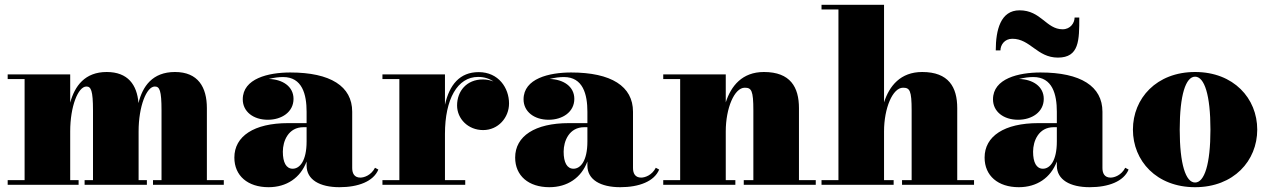

<svg xmlns="http://www.w3.org/2000/svg" viewBox="-20 -770 5286 800"><path d="M12 -19.5V0H307.5V-19.5H272.5V-222.5C272.5 -327 305.5 -409.5 340 -409.5C359 -409.5 367.5 -393.5 367.5 -309.5V-19.5H332.5V0H592V-19.5H557.5V-222.5C557.5 -327 590.5 -409.5 625 -409.5C645 -409.5 653 -393.5 653 -309.5V-19.5H617.5V0H912.5V-19.5H842V-319.5C842 -406.5 805.5 -470 709 -470C615 -470 574 -410 557 -340.5C551 -416.5 513 -470 424.5 -470C333.5 -470 291.5 -411.5 272.5 -342.5V-460H12V-440.5H82.5V-19.5Z M1180.5 -257C1038.5 -257 956.5 -202.5 956.5 -113.5C956.5 -37.5 1012.5 10 1099 10C1174 10 1232 -29 1257.5 -97V-80C1257.5 -21 1312.5 10 1394.5 10C1472.5 10 1536 -14 1556.5 -63.5L1542.5 -71C1526.5 -39.5 1497 -30 1481.5 -30C1456.5 -30 1447.5 -47.5 1447.5 -70V-304.5C1447.5 -410.5 1357 -468 1189.5 -468C1098.5 -468 991.5 -443 991.5 -356C991.5 -305 1035.5 -271 1096 -271C1153.5 -271 1203 -303 1203 -358C1203 -410.5 1156.5 -439.5 1100 -441C1121 -446.5 1142.5 -449 1159.5 -449C1239.5 -449 1257.5 -376.5 1257.5 -304.5V-257ZM1199.5 -67C1172.5 -67 1158.5 -93 1158.5 -138C1158.5 -182.5 1181.5 -240 1244.5 -240H1257.5V-180.5C1257.5 -99 1228.5 -67 1199.5 -67Z M1573.5 -19.5V0H1918.5V-19.5H1834V-212C1834 -357 1886 -449.5 1972 -449.5C1997.5 -449.5 2019 -442.5 2036 -430.5C2022.5 -436 2008 -439 1992 -439C1924 -439 1884.5 -390 1884.5 -330.5C1884.5 -275.5 1930 -228 1993 -228C2056 -228 2101 -280 2101 -339C2101 -403 2057.5 -469.5 1974.5 -469.5C1895.5 -469.5 1852.5 -416.5 1834 -333.5V-460H1573.5V-440.5H1644V-19.5Z M2350.5 -257C2208.5 -257 2126.5 -202.5 2126.5 -113.5C2126.5 -37.5 2182.5 10 2269 10C2344 10 2402 -29 2427.5 -97V-80C2427.5 -21 2482.5 10 2564.5 10C2642.5 10 2706 -14 2726.5 -63.5L2712.5 -71C2696.5 -39.5 2667 -30 2651.5 -30C2626.5 -30 2617.5 -47.5 2617.5 -70V-304.5C2617.5 -410.5 2527 -468 2359.5 -468C2268.5 -468 2161.5 -443 2161.5 -356C2161.5 -305 2205.5 -271 2266 -271C2323.5 -271 2373 -303 2373 -358C2373 -410.5 2326.5 -439.5 2270 -441C2291 -446.5 2312.5 -449 2329.5 -449C2409.5 -449 2427.5 -376.5 2427.5 -304.5V-257ZM2369.5 -67C2342.5 -67 2328.5 -93 2328.5 -138C2328.5 -182.5 2351.5 -240 2414.5 -240H2427.5V-180.5C2427.5 -99 2398.5 -67 2369.5 -67Z M2743.5 -19.5V0H3044V-19.5H3004V-222.5C3004 -319.5 3040 -404.5 3083 -404.5C3111 -404.5 3119 -393.5 3119 -309.5V-19.5H3079V0H3379V-19.5H3309V-319.5C3309 -406.5 3273.5 -470 3163 -470C3072.5 -470 3026 -412 3004 -343.5V-460H2743.5V-440.5H2814V-19.5Z M3403 -19.5V0H3703.5V-19.5H3663.5V-222.5C3663.5 -319.5 3699.5 -404.5 3742.5 -404.5C3770.5 -404.5 3778.5 -393.5 3778.5 -309.5V-19.5H3738.5V0H4038.5V-19.5H3968.5V-319.5C3968.5 -406.5 3933 -470 3822.5 -470C3732 -470 3685.5 -412 3663.5 -343.5V-750H3403V-730.5H3473.5V-19.5Z M4198 -608.5C4273 -608.5 4301 -530 4388 -530C4477 -530 4477 -602.5 4477 -697H4457.5C4457.5 -675 4440.5 -648 4407.5 -648C4339 -648 4318 -727 4228 -727C4149 -727 4129 -645 4129 -560H4148.5C4148.5 -582 4165 -608.5 4198 -608.5ZM4306.5 -257C4164.5 -257 4082.5 -202.5 4082.5 -113.5C4082.5 -37.5 4138.5 10 4225 10C4300 10 4358 -29 4383.5 -97V-80C4383.5 -21 4438.5 10 4520.5 10C4598.5 10 4662 -14 4682.5 -63.5L4668.5 -71C4652.5 -39.5 4623 -30 4607.5 -30C4582.5 -30 4573.5 -47.5 4573.5 -70V-304.5C4573.5 -410.5 4483 -468 4315.5 -468C4224.5 -468 4117.5 -443 4117.5 -356C4117.5 -305 4161.5 -271 4222 -271C4279.5 -271 4329 -303 4329 -358C4329 -410.5 4282.5 -439.5 4226 -441C4247 -446.5 4268.5 -449 4285.5 -449C4365.5 -449 4383.5 -376.5 4383.5 -304.5V-257ZM4325.5 -67C4298.5 -67 4284.5 -93 4284.5 -138C4284.5 -182.5 4307.5 -240 4370.5 -240H4383.5V-180.5C4383.5 -99 4354.5 -67 4325.5 -67Z M4700.5 -230C4700.5 -100 4798.5 10 4959.5 10C5120.5 10 5218.5 -100 5218.5 -230C5218.5 -360 5120.5 -470 4959.5 -470C4798.5 -470 4700.5 -360 4700.5 -230ZM4895.5 -230C4895.5 -374 4920.5 -450.5 4959.5 -450.5C4998.5 -450.5 5023.5 -374 5023.5 -230C5023.5 -86 4998.5 -9.5 4959.5 -9.5C4920.5 -9.5 4895.5 -86 4895.5 -230Z"/></svg>

Font: Bodoni* 11pt Fatface
Style: Regular
Weight: 900
Version: Version 2.3